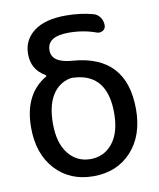

<svg xmlns="http://www.w3.org/2000/svg" viewBox="-84 -806 732 883"><g transform="rotate(-10 282.0 -365.0)"><path d="M254 -452Q199 -441 169 -392Q139 -343 139 -260Q139 -170 178.5 -120Q218 -70 282 -70Q346 -70 385.5 -120Q425 -170 425 -260Q425 -440 277 -452H272Q263 -454 254 -452ZM37 -260Q37 -415 145 -479Q150 -483 144 -487Q82 -523 82 -595Q82 -661 134 -700.5Q186 -740 282 -740Q352 -740 410 -724Q429 -719 440.5 -702.5Q452 -686 452 -665Q452 -649 439 -641Q426 -633 411 -638Q351 -660 282 -660Q182 -660 182 -595Q182 -537 277 -530Q527 -512 527 -260Q527 -137 459.5 -63.5Q392 10 282 10Q172 10 104.5 -63.5Q37 -137 37 -260Z"/></g></svg>

Font: Rounded Mplus 1c Medium
Style: Regular
Weight: 500
Version: Version 1.059.20150529